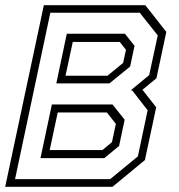

<svg xmlns="http://www.w3.org/2000/svg" viewBox="-32 -720 688 740"><path d="M-12 0 137 -700H528L609 -597L571 -418.5L517 -374L570 -306.5L526.5 -103L401.5 0ZM26 -29.5H392.5L499.5 -117.5L537 -295L477.5 -371.5H471.5L543 -430.5L576 -583.5L506.5 -671H162ZM124 -110.5 168 -317.5H401.5L448.5 -258.5L427 -157.5L370 -110.5ZM185 -398.5 225.5 -590H449.5L486.5 -543.5L469.5 -463.5L389.5 -398.5ZM159.5 -141.5H362.5L399.5 -172L414.5 -242.5L380 -286.5H190.5ZM220.5 -428H382L442.5 -477.5L453.5 -528L429.5 -558.5H248.5Z"/></svg>

Font: Tourney Thin Light
Style: Italic
Weight: 300
Italic angle: -12°
Version: Version 1.015